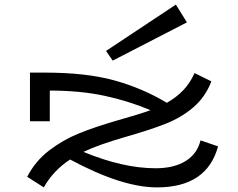

<svg xmlns="http://www.w3.org/2000/svg" viewBox="-20 -799 1031 833"><path d="M926 -164Q878 14 661 14Q509 14 284 -107Q211 -59 170 14L98 -32Q133 -100 193 -146Q253 -192 322 -220Q391 -248 484 -275Q587 -304 633 -321Q538 -361 433 -383.5Q328 -406 196 -406V-273H110V-484H174Q353 -484 475 -450.5Q597 -417 704 -353Q746 -377 775.5 -408Q805 -439 824 -482L897 -446Q871 -378 819 -333.5Q767 -289 698.5 -262Q630 -235 521 -204Q407 -171 342 -140Q514 -69 655 -69Q735 -69 785.5 -100.5Q836 -132 850 -190ZM469 -536 791 -702 743 -779 440 -578Z"/></svg>

Font: BioRhyme Expanded
Style: Regular
Weight: 400
Width: 7
Designer: Aoife Mooney
Foundry: Aoife Mooney Type
Version: Version 1.001